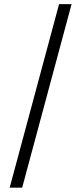

<svg xmlns="http://www.w3.org/2000/svg" viewBox="-20 -781 386 911"><path d="M319.6 -761.4H260.3L25.9 109.4H85.2Z"/></svg>

Font: TID UI Light
Style: Regular
Weight: 300
Designer: The TID Project Authors
Foundry: Bakken & Bæck
Version: Version 1.001;hotconv 1.0.109;makeotfexe 2.5.65596